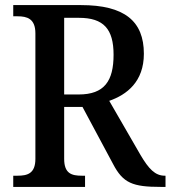

<svg xmlns="http://www.w3.org/2000/svg" viewBox="-20 -734 670 754"><path d="M32 0H314V-44H301C262 -44 232 -52 232 -110V-314H304L424 -90C463 -15 501 0 611 0H630V-44H627C589 -44 564 -71 532 -125L409 -338C478 -362 545 -413 545 -523C545 -651 469 -714 298 -714H32V-670H49C86 -670 119 -661 119 -603V-110C119 -52 87 -44 49 -44H32ZM289 -363H232V-664H290C387 -664 426 -620 426 -519C426 -416 390 -363 289 -363Z"/></svg>

Font: Noto Serif SemiCondensed Medium
Style: Regular
Weight: 500
Width: 4
Designer: Monotype Design Team
Foundry: Monotype Imaging Inc.
Version: Version 2.014